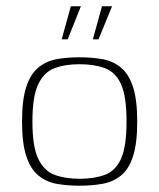

<svg xmlns="http://www.w3.org/2000/svg" viewBox="-20 -585 505 610"><path d="M233 5Q193 5 160 -1Q127 -7 102 -27.5Q77 -48 63.5 -89Q50 -130 50 -199Q50 -268 63.5 -309Q77 -350 102 -370.5Q127 -391 160 -397Q193 -403 233 -403Q272 -403 305.5 -397Q339 -391 364 -370.5Q389 -350 402.5 -309Q416 -268 416 -199Q416 -129 402.5 -88Q389 -47 364 -27Q339 -7 305.5 -1Q272 5 233 5ZM233 -17Q279 -17 313 -29.5Q347 -42 364.5 -80.5Q382 -119 382 -199Q382 -279 364.5 -317.5Q347 -356 313 -368.5Q279 -381 233 -381Q187 -381 153.5 -368.5Q120 -356 101.5 -317.5Q83 -279 83 -199Q83 -119 101.5 -80.5Q120 -42 153.5 -29.5Q187 -17 233 -17ZM275 -460 304 -565H336L293 -460ZM176 -460 205 -565H237L195 -460Z"/></svg>

Font: Genos Thin ExtraLight
Style: Regular
Weight: 250
Version: Version 1.010